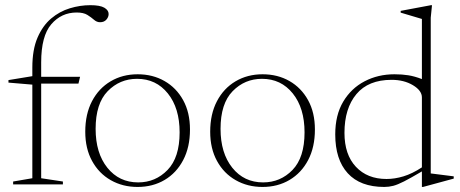

<svg xmlns="http://www.w3.org/2000/svg" viewBox="-20 -730 1819 760"><path d="M143 -24.5 229 -11.5V0H32V-11.5L108 -24.5V-395L13.5 -403V-413L108 -428.5V-462.5Q108 -533.5 128.5 -581Q149 -628.5 182.5 -656.8Q216 -685 256.5 -697.2Q297 -709.5 337.5 -709.5Q376 -709.5 393 -699.5Q410 -689.5 410 -674.5Q410 -662.5 401 -652.2Q392 -642 376 -642Q363 -642 352 -651.8Q341 -661.5 325.8 -671Q310.5 -680.5 283.5 -680.5Q223 -680.5 183 -634Q143 -587.5 143 -483V-426H297L290.5 -399H143Z M524.5 10Q465.5 10 418.5 -16.8Q371.5 -43.5 344.5 -92.8Q317.5 -142 317.5 -208.5Q317.5 -278.5 344.2 -329.5Q371 -380.5 418 -408.2Q465 -436 525 -436Q584.5 -436 631.2 -409.2Q678 -382.5 705 -333.5Q732 -284.5 732 -217.5Q732 -147.5 705.2 -96.5Q678.5 -45.5 631.8 -17.8Q585 10 524.5 10ZM527 -8Q595.5 -8 643.2 -57.2Q691 -106.5 691 -206Q691 -302 644.5 -360Q598 -418 522.5 -418Q454 -418 406.2 -369Q358.5 -320 358.5 -220Q358.5 -124 405 -66Q451.5 -8 527 -8Z M1019 10Q960 10 913 -16.8Q866 -43.5 839 -92.8Q812 -142 812 -208.5Q812 -278.5 838.8 -329.5Q865.5 -380.5 912.5 -408.2Q959.5 -436 1019.5 -436Q1079 -436 1125.8 -409.2Q1172.5 -382.5 1199.5 -333.5Q1226.5 -284.5 1226.5 -217.5Q1226.5 -147.5 1199.8 -96.5Q1173 -45.5 1126.2 -17.8Q1079.5 10 1019 10ZM1021.5 -8Q1090 -8 1137.8 -57.2Q1185.5 -106.5 1185.5 -206Q1185.5 -302 1139 -360Q1092.5 -418 1017 -418Q948.5 -418 900.8 -369Q853 -320 853 -220Q853 -124 899.5 -66Q946 -8 1021.5 -8Z M1776 -23 1654.5 10H1650V-51.5Q1605 -25 1579.5 -12Q1554 1 1536.8 5.5Q1519.5 10 1501 10Q1406 10 1356.5 -44.2Q1307 -98.5 1307 -198Q1307 -274.5 1338.5 -327.5Q1370 -380.5 1423.2 -408.2Q1476.5 -436 1541.5 -436Q1571.5 -436 1596.5 -432Q1621.5 -428 1650 -417V-655L1566 -680V-687L1686 -709.5H1690L1685 -660V-43.5L1776 -32ZM1650 -344.5Q1650 -371.5 1614.5 -392.8Q1579 -414 1530 -414Q1438 -414 1390.8 -357.5Q1343.5 -301 1343.5 -204Q1343.5 -118 1388.8 -69.8Q1434 -21.5 1510 -21.5Q1542.5 -21.5 1577.2 -32Q1612 -42.5 1650 -67.5Z"/></svg>

Font: Newsreader 16pt ExtraLight
Style: Regular
Weight: 275
Designer: Hugues Gentile
Foundry: Production Type
Version: Version 1.003; ttfautohint (v1.8.3)